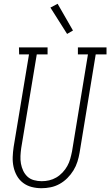

<svg xmlns="http://www.w3.org/2000/svg" viewBox="-20 -985 582 1013"><path d="M199 8Q172 8 147 1.5Q122 -5 102 -20Q82 -35 69.5 -57Q57 -79 51.5 -104.5Q46 -130 47 -156.5Q48 -183 52 -210L133 -698H81L80 -735H231V-698H174L92 -204Q89 -183 88 -162Q87 -141 90.5 -121.5Q94 -102 102.5 -84Q111 -66 125 -53Q139 -40 159 -34.5Q179 -29 200 -29Q220 -29 239.5 -33.5Q259 -38 277 -48.5Q295 -59 310 -75Q325 -91 335 -109Q345 -127 350.5 -146.5Q356 -166 360 -186L444 -698H391V-735H542V-698H485L400 -180Q396 -156 388.5 -132Q381 -108 367.5 -86Q354 -64 335.5 -45.5Q317 -27 294.5 -14.5Q272 -2 247.5 3Q223 8 199 8ZM334 -806 246 -945 284 -965 365 -824Z"/></svg>

Font: Iosevka Curly Slab Extralight
Style: Italic
Weight: 200
Italic angle: -9°
Monospace: yes
Designer: Belleve Invis
Foundry: Belleve Invis
Version: Version 22.1.2; ttfautohint (v1.8.4)